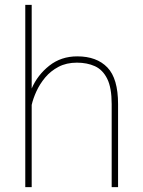

<svg xmlns="http://www.w3.org/2000/svg" viewBox="-20 -770 587 790"><path d="M110.4 -750V-405.8Q134.3 -461.4 182.9 -499.8Q231.4 -538.1 297.9 -538.1Q377.9 -538.1 421.9 -492.4Q465.8 -446.8 465.8 -341.8V0H439.5V-341.8Q439.5 -409.2 421.1 -446Q402.8 -482.9 370.6 -497.6Q338.4 -512.2 296.4 -512.2Q253.4 -512.2 220.9 -495.1Q188.5 -478 166 -451.2Q143.6 -424.3 129.9 -394.3Q116.2 -364.3 110.4 -338.4V0H84V-750Z"/></svg>

Font: Vazirmatn UI Thin
Style: Regular
Weight: 100
Designer: Saber Rastikerdar
Foundry: Saber Rastikerdar
Version: Version 33.003